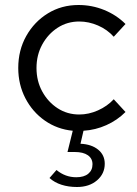

<svg xmlns="http://www.w3.org/2000/svg" viewBox="-20 -516 549 768"><path d="M288 232Q254 232 226 223Q198 214 178 196L206 164Q241 193 285 193Q316 193 333 179Q350 165 350 141Q350 118 331.5 105Q313 92 279 92H250L271 7Q209 1 159.5 -33.5Q110 -68 81.5 -123Q53 -178 53 -244Q53 -315 85 -372Q117 -429 171.5 -462.5Q226 -496 294 -496Q348 -496 397 -476Q446 -456 482 -420L435 -369Q409 -398 372 -414Q335 -430 297 -430Q249 -430 210.5 -405Q172 -380 149 -338Q126 -296 126 -244Q126 -192 149 -150Q172 -108 210.5 -83Q249 -58 297 -58Q335 -58 372 -74.5Q409 -91 435 -119L482 -68Q449 -35 405.5 -15.5Q362 4 314 7L302 59Q346 61 372.5 82.5Q399 104 399 139Q399 179 368 205.5Q337 232 288 232Z"/></svg>

Font: Red Hat Text VF
Style: Regular
Weight: 300
Designer: Pentagram, MCKL
Foundry: Pentagram, MCKL
Version: Version 1.023